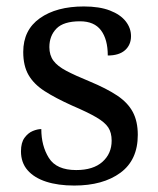

<svg xmlns="http://www.w3.org/2000/svg" viewBox="-20 -565 491 595"><path d="M210 10Q160 10 123 -2Q86 -14 65.5 -37.5Q45 -61 45 -96Q45 -123 56 -138Q67 -153 81.5 -159Q96 -165 108 -165Q108 -113 131.5 -75.5Q155 -38 216 -38Q269 -38 297.5 -63.5Q326 -89 326 -129Q326 -154 315.5 -170Q305 -186 278.5 -201.5Q252 -217 203 -238Q152 -261 118.5 -282.5Q85 -304 68.5 -332.5Q52 -361 52 -404Q52 -472 103.5 -508.5Q155 -545 240 -545Q288 -545 320.5 -532.5Q353 -520 369.5 -499Q386 -478 386 -453Q386 -426 367.5 -409.5Q349 -393 314 -393Q314 -443 293 -471Q272 -499 228 -499Q177 -499 155 -476.5Q133 -454 133 -419Q133 -394 145.5 -377Q158 -360 185.5 -345.5Q213 -331 257 -313Q310 -291 343 -269Q376 -247 391.5 -218Q407 -189 407 -147Q407 -69 353 -29.5Q299 10 210 10Z"/></svg>

Font: Noto Serif Georgian
Style: Regular
Weight: 400
Designer: Monotype Design Team, Akaki Razmadze
Foundry: Google LLC
Version: Version 2.002